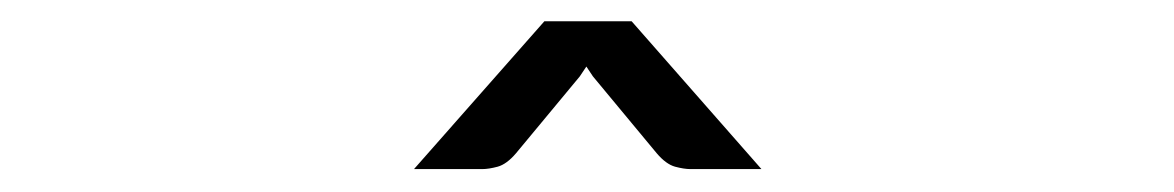

<svg xmlns="http://www.w3.org/2000/svg" viewBox="-20 -928 1076 176"><path d="M678 -773H613Q607 -773 598.8 -775.2Q590.5 -777.5 582 -787.5L523.5 -858L517.5 -867L511.5 -858L453 -787.5Q444.5 -777.5 436.2 -775.2Q428 -773 422 -773H359.5L479 -908.5H559Z"/></svg>

Font: Lato
Style: Regular
Weight: 400
Designer: Lukasz Dziedzic with Adam Twardoch and Botio Nikoltchev
Foundry: tyPoland Lukasz Dziedzic
Version: Version 2.015; 2015-08-06; http://www.latofonts.com/